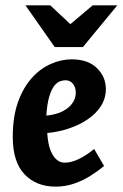

<svg xmlns="http://www.w3.org/2000/svg" viewBox="-20 -688 461 722"><path d="M189.1 13.8Q116.5 13.8 72.2 -32.6Q28 -79.1 28 -173.3Q28 -248.9 47.6 -303.9Q67.3 -358.9 99.5 -394.6Q131.7 -430.4 171.2 -447.6Q210.6 -464.9 249.2 -464.9Q311.2 -464.9 344.6 -431.9Q378 -398.9 378 -353.1Q378 -318.3 359.9 -289.7Q341.8 -261.2 310.6 -239.8Q279.5 -218.4 240 -205.2Q200.4 -191.9 157.6 -187.7Q158.8 -167.6 162.7 -147.9Q166.6 -128.1 174.8 -111.9Q183 -95.7 195 -86Q207 -76.3 224 -76.3Q247.6 -76.3 276 -89.8Q304.4 -103.4 334 -127.8L371.4 -63.9Q348 -44.4 319.5 -26.5Q291 -8.5 258.2 2.6Q225.3 13.8 189.1 13.8ZM154.2 -253.3Q205 -258.1 234.9 -282Q264.9 -305.9 264.9 -340.3Q264.9 -359.8 254.3 -373Q243.7 -386.2 226.2 -386.2Q215.5 -386.2 204 -381.6Q192.6 -376.9 182.5 -363.2Q172.4 -349.4 164.8 -323.2Q157.1 -296.9 154.2 -253.3ZM185.8 -511 75.7 -668H168.9L244.6 -597.2L328.7 -668H421.2L291.8 -511Z"/></svg>

Font: Ancizar Sans Thin
Style: Italic
Weight: 100
Italic angle: -4°
Designer: Cesar Puertas, Viviana Monsalve, Julian Moncada, Julian Prieto, Jose Castro, Mariel Hernandez, Felipe Aragon, Sara Alarc
Version: Version 8.100